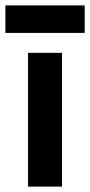

<svg xmlns="http://www.w3.org/2000/svg" viewBox="-48 -692 334 712"><path d="M182 0H56V-496H182ZM266 -570H-28V-672H266Z"/></svg>

Font: Space Grotesk Variable
Style: Regular
Weight: 400
Designer: Florian Karsten (Space Grotesk), Colophon Foundry (Space Mono)
Foundry: Florian Karsten
Version: Version 1.106